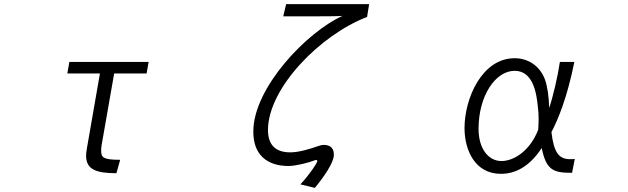

<svg xmlns="http://www.w3.org/2000/svg" viewBox="-20 -798 3040 930"><path d="M562 -24C480 -24 470 -35 470 -68C470 -75 470 -84 472 -94L533 -442H690L700 -498H316L306 -442H464L401 -80C398 -62 397 -53 397 -44C397 22 444 41 544 41Z M1505 112C1548 60 1597 -10 1597 -47V-50C1597 -91 1566 -96 1549 -96H1544C1537 -96 1524 -91 1517 -89C1480 -76 1427 -60 1386 -60C1311 -60 1278 -100 1278 -168C1278 -370 1529 -628 1758 -716L1768 -778H1366L1352 -719H1522C1547 -719 1614 -719 1639 -721C1467 -644 1207 -373 1207 -161C1207 4 1346 6 1378 6C1415 6 1481 -12 1500 -20C1504 -22 1508 -23 1511 -23C1515 -23 1517 -21 1517 -18C1517 -9 1479 48 1435 95Z M2764 -28C2756 -27 2749 -27 2742 -27C2688 -27 2663 -57 2651 -158C2682 -217 2727 -323 2762 -498H2692C2681 -424 2658 -327 2640 -275C2639 -325 2632 -378 2620 -412C2594 -482 2535 -516 2473 -516C2313 -516 2230 -319 2230 -178C2230 -70 2281 44 2406 44C2473 44 2542 13 2604 -81C2626 29 2663 39 2751 39ZM2587 -170C2549 -70 2471 -18 2409 -18C2346 -18 2298 -77 2298 -174C2298 -333 2379 -455 2473 -455C2564 -455 2579 -342 2585 -283C2588 -262 2589 -242 2589 -221C2589 -205 2588 -189 2587 -170Z"/></svg>

Font: LINE Seed JP_OTF Regular
Style: Regular
Weight: 400
Designer: LY Corporation & Fontrix & Fontworks
Version: Version 1.002